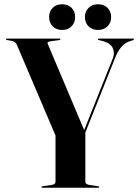

<svg xmlns="http://www.w3.org/2000/svg" viewBox="-20 -881 650 901"><path d="M446 -3.5Q446 0 441 0H179.5Q174.5 0 174.5 -3Q174.5 -6 180.5 -7L221.5 -13Q240.5 -16 240.5 -27.5V-245L59 -671Q52 -686.5 34 -689.5L14 -693Q8 -694 8 -697Q8 -700 13 -700H258Q263.5 -700 263.5 -697.5Q263.5 -693.5 256.5 -692.5L218.5 -687.5Q206 -685.5 204 -682.8Q202 -680 204.5 -674L375 -270.5L509.5 -607.5Q520 -634.5 508.5 -656.8Q497 -679 462.5 -688.5L444.5 -692.5Q439.5 -694 439.5 -696.5Q439.5 -700 444 -700H604Q608.5 -700 608.5 -697Q608.5 -694 603.5 -692L593 -689Q545 -675.5 519.5 -607.5L380.5 -259V-28Q380.5 -16.5 399.5 -13L439.5 -7Q446 -6 446 -3.5ZM271.5 -740.5Q244 -740.5 227.2 -757.5Q210.5 -774.5 210.5 -800.5Q210.5 -827.5 227.2 -844.2Q244 -861 271.5 -861Q299 -861 315.8 -844.2Q332.5 -827.5 332.5 -800.5Q332.5 -774.5 315.8 -757.5Q299 -740.5 271.5 -740.5ZM439.5 -740.5Q412.5 -740.5 395.5 -757.5Q378.5 -774.5 378.5 -800.5Q378.5 -827 395.5 -844Q412.5 -861 439.5 -861Q467.5 -861 484.5 -844.2Q501.5 -827.5 501.5 -800.5Q501.5 -774.5 484.5 -757.5Q467.5 -740.5 439.5 -740.5Z"/></svg>

Font: Fraunces 144pt SemiBold
Style: Regular
Weight: 600
Version: Version 1.000;[0bf87f6ff]